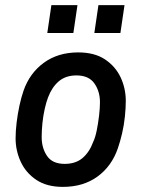

<svg xmlns="http://www.w3.org/2000/svg" viewBox="-20 -720 554 751"><path d="M226 11Q163 11 122 -16.5Q81 -44 61 -87.5Q41 -131 41 -179Q41 -207 45 -240.5Q49 -274 56 -306.5Q63 -339 72 -365Q96 -434 151.5 -474.5Q207 -515 286 -515Q350 -515 391 -487.5Q432 -460 452 -417Q472 -374 472 -325Q472 -298 468.5 -264Q465 -230 457.5 -198Q450 -166 441 -140Q417 -70 361.5 -29.5Q306 11 226 11ZM233 -79Q276 -79 303 -102Q330 -125 345 -166Q353 -183 358.5 -210.5Q364 -238 367.5 -267.5Q371 -297 371 -320Q371 -363 349 -394Q327 -425 279 -425Q237 -425 210 -402Q183 -379 168 -339Q161 -321 155 -294.5Q149 -268 146 -239Q143 -210 143 -184Q143 -141 164 -110Q185 -79 233 -79ZM349 -591 365 -700H467L451 -591ZM165 -591 181 -700H283L267 -591Z"/></svg>

Font: Finlandica Medium
Style: Italic
Weight: 500
Italic angle: -8°
Designer: Niklas Ekholm, Juho Hiilivirta, Jaakko Suomalainen
Foundry: Helsinki Type Studio
Version: Version 1.063